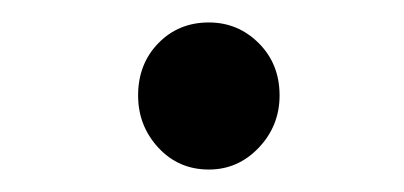

<svg xmlns="http://www.w3.org/2000/svg" viewBox="-20 -672 360 171"><path d="M103 -587Q103 -615 121 -633.5Q139 -652 166 -652Q192 -652 210.5 -633.5Q229 -615 229 -587Q229 -560 210.5 -540.5Q192 -521 166 -521Q139 -521 121 -540.5Q103 -560 103 -587Z"/></svg>

Font: Noto Sans Devanagari Medium
Style: Regular
Weight: 500
Version: Version 2.003